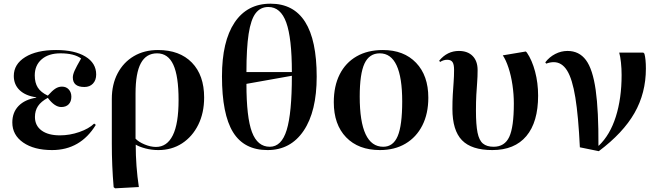

<svg xmlns="http://www.w3.org/2000/svg" viewBox="-20 -802 3583 1044"><path d="M263 14Q165 14 106 -27Q47 -68 47 -136Q47 -191 81 -226Q115 -261 177 -271V-273Q119 -281 87 -311.5Q55 -342 55 -389Q55 -453 117 -491.5Q179 -530 285 -530Q386 -530 444.5 -494.5Q503 -459 503 -397Q503 -366 485.5 -347.5Q468 -329 439 -329Q376 -329 376 -381Q376 -396 385.5 -417.5Q395 -439 421 -484Q383 -512 309 -512Q244 -512 206.5 -479.5Q169 -447 169 -392Q169 -352 185.5 -326Q202 -300 240 -282Q264 -309 281 -320Q298 -331 317 -331Q340 -331 354 -315.5Q368 -300 368 -276Q368 -250 353.5 -235Q339 -220 313 -220Q277 -220 240 -270Q203 -250 186.5 -225Q170 -200 170 -166Q170 -119 206 -92.5Q242 -66 306 -66Q359 -66 411 -84Q463 -102 492 -130L501 -123Q417 14 263 14Z M606 222 598 216Q588 100 588 -21V-264Q588 -343 619.5 -403Q651 -463 707.5 -496.5Q764 -530 839 -530Q957 -530 1023.5 -461.5Q1090 -393 1090 -272Q1090 -188 1058 -123.5Q1026 -59 970 -22.5Q914 14 841 14Q804 14 770.5 5Q737 -4 719 -15H718Q718 101 735 215ZM828 -3Q888 -3 919.5 -66Q951 -129 951 -258Q951 -388 922.5 -450Q894 -512 834 -512Q775 -512 746 -458.5Q717 -405 717 -293V-48Q734 -30 766.5 -16.5Q799 -3 828 -3Z M1435 14Q1307 14 1247 -83.5Q1187 -181 1187 -387Q1187 -577 1255.5 -679.5Q1324 -782 1451 -782Q1702 -782 1702 -385Q1702 -196 1631 -91Q1560 14 1435 14ZM1320 -410H1567Q1567 -595 1536.5 -679.5Q1506 -764 1439 -764Q1396 -764 1370 -730Q1344 -696 1332 -618Q1320 -540 1320 -410ZM1447 -4Q1511 -4 1539 -95.5Q1567 -187 1567 -390L1320 -346Q1320 -164 1350 -84Q1380 -4 1447 -4Z M2046 14Q1929 14 1862 -55.5Q1795 -125 1795 -246Q1795 -334 1827 -397.5Q1859 -461 1919 -495.5Q1979 -530 2062 -530Q2176 -530 2242.5 -460.5Q2309 -391 2309 -271Q2309 -184 2276.5 -120Q2244 -56 2185 -21Q2126 14 2046 14ZM2064 -4Q2118 -4 2142.5 -62Q2167 -120 2167 -250Q2167 -512 2045 -512Q1988 -512 1962 -456.5Q1936 -401 1936 -277Q1936 -4 2064 -4Z M2657 14Q2544 14 2492 -39.5Q2440 -93 2440 -210Q2440 -253 2442 -287.5Q2444 -322 2446.5 -354.5Q2449 -387 2449 -423Q2449 -452 2440.5 -464.5Q2432 -477 2412 -477Q2391 -477 2373 -465L2368 -472Q2412 -525 2475 -525Q2523 -525 2550 -497.5Q2577 -470 2577 -421Q2577 -385 2574.5 -353.5Q2572 -322 2570 -286Q2568 -250 2568 -200Q2568 -124 2576.5 -81.5Q2585 -39 2606 -21.5Q2627 -4 2664 -4Q2724 -4 2749 -57.5Q2774 -111 2774 -239Q2774 -289 2766.5 -340Q2759 -391 2745 -433.5Q2731 -476 2714 -501L2839 -522L2845 -516Q2873 -475 2889.5 -413Q2906 -351 2906 -282Q2906 -138 2842 -62Q2778 14 2657 14Z M3236 20 3133 -1Q3125 -170 3108.5 -271.5Q3092 -373 3063.5 -418.5Q3035 -464 2991 -464Q2971 -464 2950 -456L2945 -463Q2967 -492 2999 -508.5Q3031 -525 3066 -525Q3129 -525 3166 -475.5Q3203 -426 3219 -313Q3235 -200 3234 -10H3236Q3297 -68 3328.5 -167.5Q3360 -267 3360 -394Q3360 -429 3356.5 -462Q3353 -495 3347 -516H3478L3484 -510Q3492 -481 3492 -429Q3492 -296 3430 -187.5Q3368 -79 3236 20Z"/></svg>

Font: Literata 72pt SemiBold
Style: Regular
Weight: 600
Designer: Latin by Veronika Burian and Jose Scaglione. Greek by Irene Vlachou. Cyrillic by Vera Evstafieva.
Foundry: TypeTogether
Version: Version 3.002